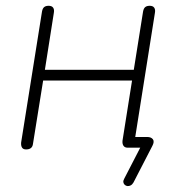

<svg xmlns="http://www.w3.org/2000/svg" viewBox="-20 -510 628 663"><path d="M441 120Q437 127 431.5 130Q426 133 420.5 132.5Q415 132 411 128.5Q407 125 406 119.5Q405 114 409 107L473 -17V0H421Q411 0 406.5 -6.5Q402 -13 403 -24L436 -232H129L94 -14Q93 -4 87 1Q81 6 70 6Q60 6 56 -0.5Q52 -7 53 -18L125 -470Q127 -481 132.5 -485.5Q138 -490 148 -490Q159 -490 163.5 -483.5Q168 -477 166 -466L135 -269H442L474 -470Q476 -481 481.5 -485.5Q487 -490 497 -490Q508 -490 512.5 -483.5Q517 -477 515 -466L444 -18L438 -37H488Q502 -37 508 -29Q514 -21 506 -6Z"/></svg>

Font: Nunito ExtraLight
Style: Italic
Weight: 200
Italic angle: -9°
Designer: Vernon Adams
Foundry: Vernon Adams
Version: Version 3.602